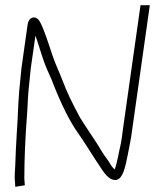

<svg xmlns="http://www.w3.org/2000/svg" viewBox="-20 -700 599 742"><path d="M99 -437 117 -562C119 -557 126 -537 137 -501C148 -465 159 -437 168 -418C176 -402 182 -386 188 -370C220 -290 251 -229 280 -188C303 -156 342 -92 364 -60C375 -44 393 -10 419 -5C455 3 465 -59 474 -103C480 -136 486 -159 491 -200L559 -680H523L455 -200C452 -177 450 -159 447 -145C441 -121 432 -65 423 -45C407 -60 407 -67 396 -82C376 -109 374 -114 353 -148C331 -182 310 -212 289 -246C260 -300 237 -347 222 -388C209 -422 194 -452 182 -488C173 -515 146 -601 131 -621C115 -642 91 -633 87 -607L63 -437L54 -346C53 -331 52 -316 51 -300C48 -222 41 -140 39 -62C38 -32 35 -17 38 4L39 22L76 16L74 -10C74 -87 78 -173 84 -250C87 -286 87 -314 90 -348Z"/></svg>

Font: Reckless Catfish
Style: It
Weight: 400
Foundry: Cannot Into Space Fonts
Version: Version 0.2894